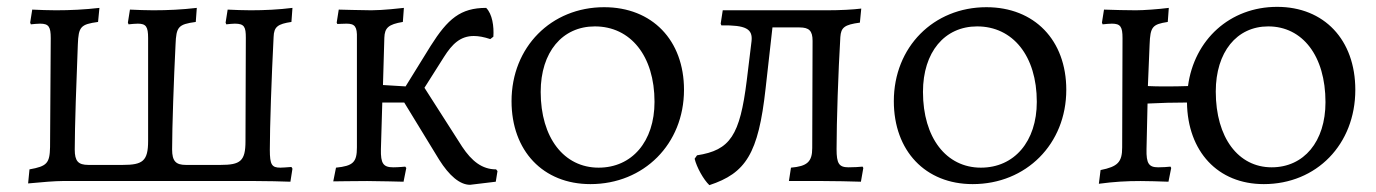

<svg xmlns="http://www.w3.org/2000/svg" viewBox="-20 -528 4014 560"><path d="M62 7C103 3 142 0 162 0H725C759 0 800 1 827 2L833 -36L830 -41C816 -40 804 -39 798 -39C773 -39 767 -47 767 -91C767 -158 772 -303 778 -420C779 -450 790 -458 830 -464L833 -505C793 -500 752 -498 711 -498C689 -498 666 -499 644 -500L638 -462L640 -457C650 -458 658 -459 665 -459C693 -459 697 -449 697 -418L696 -116C696 -58 681 -47 623 -47H522C493 -47 482 -58 482 -92C482 -156 487 -298 492 -398C494 -450 500 -457 551 -464L554 -505C511 -500 470 -498 427 -498C405 -498 382 -499 359 -500L353 -462L355 -457C363 -458 376 -459 382 -459C406 -459 412 -450 412 -417V-117C412 -58 396 -47 338 -47H238C208 -47 198 -58 198 -92C198 -156 203 -299 207 -398C209 -450 215 -457 266 -464L270 -505C227 -500 185 -498 143 -498C120 -498 97 -499 74 -500L68 -462L70 -457C78 -458 91 -459 97 -459C122 -459 128 -450 128 -417L126 -99C125 -52 117 -43 66 -34Z M1427 -34C1386 -34 1356 -58 1328 -100L1218 -272L1275 -362C1299 -400 1323 -423 1362 -423C1376 -423 1392 -420 1410 -414L1419 -421C1421 -451 1416 -487 1398 -505C1323 -505 1286 -473 1236 -394L1163 -276L1097 -280L1101 -418C1102 -447 1113 -457 1155 -464L1158 -505C1149 -504 1097 -498 1063 -498C1035 -498 973 -500 968 -500L962 -462L964 -458C965 -458 982 -459 991 -459C1015 -459 1022 -450 1021 -417V-98C1021 -55 1010 -44 960 -39L952 1C960 1 1012 0 1051 0C1086 0 1151 2 1157 2L1165 -38L1162 -42C1162 -42 1142 -40 1127 -40C1098 -40 1090 -51 1091 -93L1095 -229H1159L1261 -62C1290 -16 1321 11 1351 11L1426 2L1431 -29Z M1702 9C1858 9 1975 -108 1975 -266C1975 -411 1882 -507 1742 -507C1588 -507 1472 -391 1472 -233C1472 -88 1564 9 1702 9ZM1726 -39C1625 -39 1557 -126 1557 -260C1557 -376 1620 -451 1715 -451C1819 -451 1889 -365 1889 -231C1889 -115 1823 -39 1726 -39Z M2496 -42C2487 -41 2469 -40 2455 -40C2427 -40 2420 -51 2420 -93C2420 -174 2425 -320 2431 -420C2433 -448 2443 -456 2488 -462L2492 -503C2468 -500 2431 -498 2392 -498H2088L2082 -459L2084 -454C2155 -455 2176 -444 2172 -408L2158 -293C2138 -133 2110 -90 2013 -75L2006 -65C2012 -40 2032 -4 2049 12C2155 -23 2192 -79 2213 -270L2233 -448H2312C2340 -448 2350 -438 2350 -409L2349 -96C2349 -56 2334 -43 2287 -39L2281 0H2380C2413 0 2461 1 2491 2L2498 -38Z M2817 9C2973 9 3090 -108 3090 -266C3090 -411 2997 -507 2857 -507C2703 -507 2587 -391 2587 -233C2587 -88 2679 9 2817 9ZM2841 -39C2740 -39 2672 -126 2672 -260C2672 -376 2735 -451 2830 -451C2934 -451 3004 -365 3004 -231C3004 -115 2938 -39 2841 -39Z M3705 -508C3567 -508 3463 -412 3445 -277C3422 -276 3400 -276 3378 -276C3361 -276 3345 -276 3328 -277L3333 -398C3335 -450 3341 -457 3386 -464L3389 -505C3358 -501 3315 -498 3293 -498C3269 -498 3226 -499 3200 -500L3194 -462L3196 -457C3204 -458 3217 -459 3223 -459C3248 -459 3254 -450 3254 -417L3253 -98C3253 -55 3240 -42 3190 -32L3185 8C3230 2 3265 0 3307 0C3331 0 3357 1 3388 2L3396 -38L3394 -42C3385 -41 3371 -40 3358 -40C3331 -40 3323 -51 3324 -93L3327 -226C3365 -228 3404 -229 3442 -229C3444 -86 3532 9 3666 9C3820 9 3933 -107 3933 -266C3933 -412 3842 -508 3705 -508ZM3689 -40C3592 -40 3526 -126 3526 -261C3526 -376 3587 -451 3679 -451C3779 -451 3846 -365 3846 -230C3846 -115 3783 -40 3689 -40Z"/></svg>

Font: Alegreya SC
Style: Regular
Weight: 400
Designer: Juan Pablo del Peral
Foundry: Huerta Tipografica
Version: Version 2.007;PS 002.007;hotconv 1.0.88;makeotf.lib2.5.64775